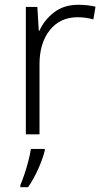

<svg xmlns="http://www.w3.org/2000/svg" viewBox="-20 -561 434 802"><path d="M307 -541Q346 -541 379 -533L370 -480Q338 -489 304 -489Q231 -489 188 -435Q145 -381 145 -292V0H88V-532H136L142 -433H145Q165 -478 206 -509.5Q247 -541 307 -541ZM167 68Q159 101 140 144Q121 187 97 221H65V212Q72 196 81.5 168.5Q91 141 98.5 111.5Q106 82 109 61H167Z"/></svg>

Font: Noto Sans Bengali UI Light
Style: Regular
Weight: 300
Designer: Jelle Bosma - Monotype Design Team
Foundry: Monotype Imaging Inc.
Version: Version 2.003; ttfautohint (v1.8.4.7-5d5b)